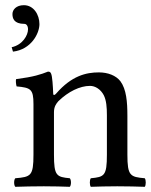

<svg xmlns="http://www.w3.org/2000/svg" viewBox="-20 -718 582 740"><path d="M72 -698C42 -698 28 -680 28 -664C28 -648 33 -626 74 -626C82 -626 88 -618 88 -605C88 -582 67 -545 25 -536L30 -519C100 -527 132 -589 132 -625C132 -661 110 -698 72 -698ZM197 -358C190.9 -351 185.3 -348.6 185 -358C184 -385 181.7 -423.7 177 -434C174.9 -438.6 173 -442 165 -442C137 -431 111 -422 42 -413C40 -407 42 -391 44 -385C98 -380 109 -375 109 -317V-122C109 -40 99 -36 39 -31C33 -25 33 -4 39 2C69 1 109 0 149 0C189 0 219 1 249 2C255 -4 255 -25 249 -31C198 -36 188 -40 188 -122V-286C188 -307 197 -319 205 -328C243 -365 288 -387 327 -387C347 -387 368 -374 380 -351C390 -331 392 -304 392 -274V-122C392 -40 382 -36 330 -31C325 -25 325 -4 330 2C360 1 392 0 432 0C472 0 508 1 538 2C543 -4 543 -25 538 -31C482 -36 471 -40 471 -122V-271C471 -326 467 -374 444 -405C427 -427 396 -439 361 -439C312 -439 256.3 -426 197 -358Z"/></svg>

Font: Libertinus Math
Style: Regular
Weight: 400
Designer: Philipp H. Poll
Foundry: Khaled Hosny
Version: Version 6.2